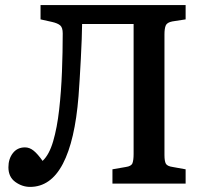

<svg xmlns="http://www.w3.org/2000/svg" viewBox="-20 -720 807 753"><path d="M98 13Q67 13 40 -6.5Q13 -26 13 -64Q13 -97 30.5 -119.5Q48 -142 78 -142Q96 -142 112 -129Q128 -116 147 -89Q173 -113 188.5 -166Q204 -219 212 -290Q220 -361 223 -438.5Q226 -516 226 -589Q226 -612 216 -620.5Q206 -629 184 -634L139 -644V-700H708V-644L656 -636Q635 -632 630 -620Q625 -608 625 -585V-112Q625 -88 630.5 -78Q636 -68 658 -65L708 -56V0H421V-56L473 -65Q495 -68 499.5 -80Q504 -92 504 -116V-626H302Q302 -603 300.5 -566.5Q299 -530 297 -489Q295 -448 292.5 -409.5Q290 -371 288 -343Q274 -168 226.5 -77.5Q179 13 98 13Z"/></svg>

Font: Literata 12pt Medium
Style: Regular
Weight: 500
Designer: Latin by Veronika Burian and Jose Scaglione. Greek by Irene Vlachou. Cyrillic by Vera Evstafieva.
Foundry: TypeTogether
Version: Version 3.002